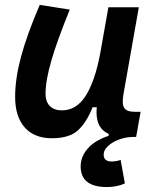

<svg xmlns="http://www.w3.org/2000/svg" viewBox="-20 -547 626 774"><path d="M411.1 207Q305.2 207 305.2 124Q305.2 85 333.3 52.2Q361.3 19.5 418 0.5V-7.3Q361.8 -32.2 370.1 -114.7H353Q330.6 -56.2 295.7 -22.9Q260.7 10.3 189 10.3Q118.2 10.3 79.6 -33.4Q41 -77.1 41 -156.7Q41 -229.5 64.5 -317.4Q87.9 -405.3 140.1 -527.3L261.2 -508.3Q210.4 -383.3 187 -302.7Q163.6 -222.2 163.6 -168.9Q163.6 -137.2 180.9 -119.6Q198.2 -102.1 229.5 -102.1Q287.6 -102.1 324.7 -159.7Q361.8 -217.3 382.8 -325.7V-325.2L417 -517.6H539.6L477.5 -166Q470.7 -127 481 -111.6Q491.2 -96.2 524.4 -96.2H546.9L528.8 4.9H519.5Q489.3 4.9 461.4 14.9Q433.6 24.9 415.8 41.3Q397.9 57.6 397.9 76.2Q397.9 104 430.2 104Q448.7 104 466.3 97.7L483.4 192.4Q451.7 207 411.1 207Z"/></svg>

Font: Cascadia Code PL SemiBold
Style: Italic
Weight: 600
Italic angle: -10°
Monospace: yes
Designer: Aaron Bell
Foundry: Saja Typeworks
Version: Version 2404.023; ttfautohint (v1.8.4)